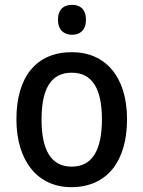

<svg xmlns="http://www.w3.org/2000/svg" viewBox="-20 -765 594 795"><path d="M279 -745C244 -745 220 -726 220 -683C220 -641 245 -621 279 -621C312 -621 336 -641 336 -683C336 -726 312 -745 279 -745ZM506 -271C506 -450 414 -549 278 -549C130 -549 48 -447 48 -271C48 -97 137 10 275 10C423 10 506 -97 506 -271ZM152 -270C152 -396 190 -464 277 -464C363 -464 402 -396 402 -271C402 -145 363 -75 277 -75C190 -75 152 -146 152 -270Z"/></svg>

Font: Noto Sans SemiCondensed Medium
Style: Regular
Weight: 500
Width: 4
Designer: Monotype Design Team
Foundry: Monotype Imaging Inc.
Version: Version 2.013